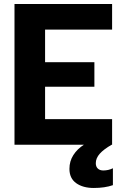

<svg xmlns="http://www.w3.org/2000/svg" viewBox="-20 -719 614 954"><path d="M541 117V201Q501 215 446 215Q392 215 358.5 191Q325 167 325 120Q325 82 344.5 51.5Q364 21 397 0H52V-699H537V-572H204V-410H449V-288H204V-127H537V0H535Q495 23 475.5 45Q456 67 456 92Q456 109 466 118.5Q476 128 493 128Q519 128 541 117Z"/></svg>

Font: Prompt SemiBold
Style: Regular
Weight: 600
Designer: Katatrad Team
Foundry: CadsonDemak
Version: Version 1.001